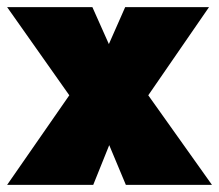

<svg xmlns="http://www.w3.org/2000/svg" viewBox="-22 -520 616 540"><path d="M-2 0 172.9 -252 -2 -500H237.8L284.2 -396L330.1 -500H565.9L395 -252L574.2 0H332L285.2 -111.8L240.2 0Z"/></svg>

Font: Apfel Grotezk Satt
Style: Regular
Weight: 900
Designer: Luigi Gorlero
Foundry: © 2023, Luigi Gorlero & Collletttivo
Version: Version 2.000;Glyphs 3.2 (3217)